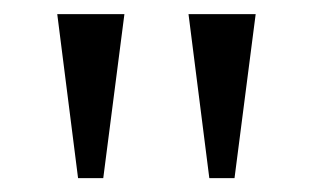

<svg xmlns="http://www.w3.org/2000/svg" viewBox="-20 -675 448 275"><path d="M250 -654.8H346.2L315.9 -419.9H279.8ZM62 -654.8H158.2L127.9 -419.9H91.8Z"/></svg>

Font: Liberation Serif
Style: Regular
Weight: 400
Designer: Steve Matteson
Foundry: Ascender Corporation
Version: Version 2.1.5